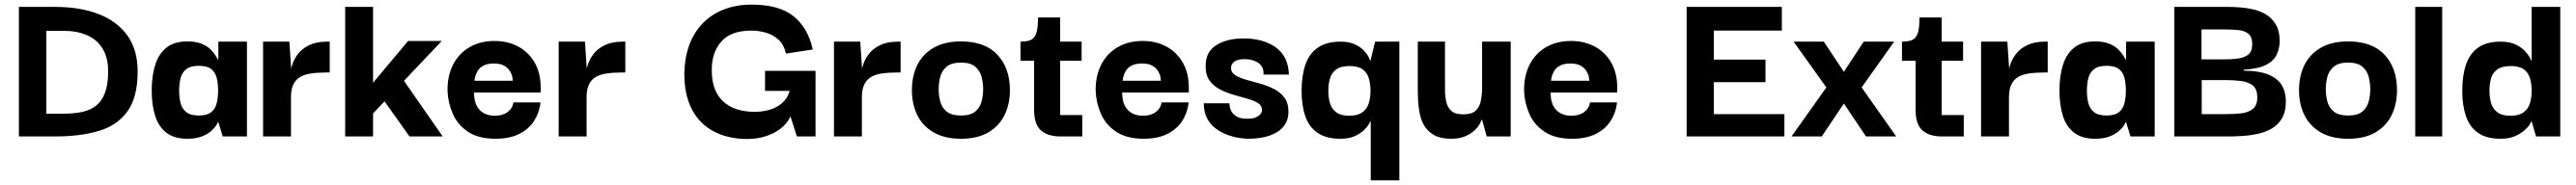

<svg xmlns="http://www.w3.org/2000/svg" viewBox="-20 -593 11173 804"><path d="M181 -99V-459H255Q315 -459 358.5 -439.5Q402 -420 425.5 -381Q449 -342 449 -283Q449 -226 435.5 -190Q422 -154 397 -134Q372 -114 336.5 -106.5Q301 -99 255 -99Q248 -99 231 -99Q214 -99 181 -99ZM577 -282Q577 -376 533 -438Q489 -500 408.5 -531.5Q328 -563 220 -563Q204 -563 169 -563Q134 -563 62 -563V0Q130 0 166.5 0Q203 0 220 0Q328 0 408.5 -24Q489 -48 533 -109.5Q577 -171 577 -282Z M792 10Q736 10 702 -16Q668 -42 653 -89Q638 -136 638 -200Q638 -264 653.5 -312Q669 -360 702.5 -386.5Q736 -413 792 -413Q830 -413 855 -402.5Q880 -392 894.5 -377Q909 -362 916 -349.5Q923 -337 925 -334H927V-412H1051V0H946L927 -62H925Q924 -58 916.5 -46.5Q909 -35 894 -22Q879 -9 854 0.5Q829 10 792 10ZM842 -91Q878 -91 896 -105.5Q914 -120 920 -145Q926 -170 926 -199Q926 -229 920 -254Q914 -279 896 -293Q878 -307 842 -307Q806 -307 787.5 -292Q769 -277 763 -252.5Q757 -228 757 -199Q757 -170 763 -145.5Q769 -121 787.5 -106Q806 -91 842 -91Z M1121 0V-412H1235L1243 -292L1242 -203V0ZM1242 -171 1239 -263Q1239 -283 1246.5 -308.5Q1254 -334 1271.5 -357.5Q1289 -381 1320.5 -396.5Q1352 -412 1398 -412H1410V-278H1397Q1357 -278 1327.5 -273.5Q1298 -269 1279.5 -257Q1261 -245 1251.5 -224Q1242 -203 1242 -171Z M1598 0H1477V-563H1598ZM1693 -298 1900 0H1756L1605 -213ZM1596 -98V-231L1750 -415H1896Z M2129 10Q2056 10 2010.5 -20Q1965 -50 1944 -98Q1923 -146 1921 -198Q1920 -263 1945 -312Q1970 -361 2016.5 -388Q2063 -415 2125 -415Q2182 -415 2227 -391Q2272 -367 2298 -322.5Q2324 -278 2325 -217Q2325 -216 2325 -206Q2325 -196 2325 -191H2036Q2036 -140 2060.5 -115Q2085 -90 2126 -90Q2160 -90 2181.5 -106Q2203 -122 2207 -148H2324Q2320 -105 2297 -68.5Q2274 -32 2232 -11Q2190 10 2129 10ZM2038 -242H2204Q2204 -246 2202 -258Q2200 -270 2192 -283.5Q2184 -297 2167.5 -307Q2151 -317 2122 -317Q2094 -317 2077 -308Q2060 -299 2052 -285.5Q2044 -272 2041 -259.5Q2038 -247 2038 -242Z M2403 0V-412H2517L2525 -292L2524 -203V0ZM2524 -171 2521 -263Q2521 -283 2528.5 -308.5Q2536 -334 2553.5 -357.5Q2571 -381 2602.5 -396.5Q2634 -412 2680 -412H2692V-278H2679Q2639 -278 2609.5 -273.5Q2580 -269 2561.5 -257Q2543 -245 2533.5 -224Q2524 -203 2524 -171Z M3220 11Q3138 11 3075.5 -22Q3013 -55 2980 -119.5Q2947 -184 2948 -278Q2951 -373 2988.5 -439Q3026 -505 3091 -539Q3156 -573 3239 -573Q3358 -573 3421 -523Q3484 -473 3505 -378L3389 -360Q3380 -399 3356.5 -420.5Q3333 -442 3302 -451Q3271 -460 3239 -460Q3149 -460 3107.5 -411.5Q3066 -363 3067 -287Q3067 -199 3115.5 -153Q3164 -107 3254 -107Q3286 -107 3316.5 -115.5Q3347 -124 3371 -144Q3395 -164 3405 -198H3298V-285H3517V0H3436L3409 -85H3407Q3399 -67 3383 -50Q3367 -33 3343.5 -19.5Q3320 -6 3289 2.5Q3258 11 3220 11Z M3597 0V-412H3711L3719 -292L3718 -203V0ZM3718 -171 3715 -263Q3715 -283 3722.5 -308.5Q3730 -334 3747.5 -357.5Q3765 -381 3796.5 -396.5Q3828 -412 3874 -412H3886V-278H3873Q3833 -278 3803.5 -273.5Q3774 -269 3755.5 -257Q3737 -245 3727.5 -224Q3718 -203 3718 -171Z M4148 10Q4077 10 4029.5 -17.5Q3982 -45 3958.5 -92.5Q3935 -140 3935 -201Q3935 -263 3958.5 -310.5Q3982 -358 4029.5 -385.5Q4077 -413 4148 -413Q4252 -413 4306 -355Q4360 -297 4360 -201Q4360 -141 4337 -93.5Q4314 -46 4267 -18Q4220 10 4148 10ZM4148 -91Q4189 -91 4209.5 -108Q4230 -125 4237 -151.5Q4244 -178 4244 -205Q4244 -233 4237 -259.5Q4230 -286 4209.5 -303.5Q4189 -321 4148 -321Q4107 -321 4086 -303.5Q4065 -286 4058 -259.5Q4051 -233 4051 -205Q4051 -178 4058 -151.5Q4065 -125 4086 -108Q4107 -91 4148 -91Z M4579 0Q4525 0 4495 -26Q4465 -52 4465 -116V-341H4578V-93H4674V0ZM4406 -329V-412Q4425 -412 4439.5 -415.5Q4454 -419 4463.5 -429Q4473 -439 4477.5 -460.5Q4482 -482 4482 -517H4578V-412H4671V-329Z M4940 10Q4867 10 4821.5 -20Q4776 -50 4755 -98Q4734 -146 4732 -198Q4731 -263 4756 -312Q4781 -361 4827.5 -388Q4874 -415 4936 -415Q4993 -415 5038 -391Q5083 -367 5109 -322.5Q5135 -278 5136 -217Q5136 -216 5136 -206Q5136 -196 5136 -191H4847Q4847 -140 4871.5 -115Q4896 -90 4937 -90Q4971 -90 4992.5 -106Q5014 -122 5018 -148H5135Q5131 -105 5108 -68.5Q5085 -32 5043 -11Q5001 10 4940 10ZM4849 -242H5015Q5015 -246 5013 -258Q5011 -270 5003 -283.5Q4995 -297 4978.5 -307Q4962 -317 4933 -317Q4905 -317 4888 -308Q4871 -299 4863 -285.5Q4855 -272 4852 -259.5Q4849 -247 4849 -242Z M5393 10Q5379 10 5355 6.5Q5331 3 5304.5 -6.5Q5278 -16 5254 -33.5Q5230 -51 5215.5 -78Q5201 -105 5201 -144H5312Q5312 -143 5313 -132.5Q5314 -122 5320.5 -109.5Q5327 -97 5343 -87Q5359 -77 5390 -77Q5414 -77 5428 -83.5Q5442 -90 5448 -99Q5454 -108 5453 -116Q5453 -135 5435.5 -145.5Q5418 -156 5390 -164Q5362 -172 5330.5 -181Q5299 -190 5271 -204.5Q5243 -219 5225.5 -243.5Q5208 -268 5209 -308Q5209 -368 5255.5 -397Q5302 -426 5374 -426Q5415 -426 5450 -416.5Q5485 -407 5512 -388Q5539 -369 5554 -339Q5569 -309 5570 -269H5460Q5461 -289 5453.5 -302Q5446 -315 5434 -322Q5422 -329 5407.5 -332.5Q5393 -336 5378 -336Q5346 -336 5332.5 -324.5Q5319 -313 5319 -299Q5319 -278 5337 -266.5Q5355 -255 5383 -247Q5411 -239 5443.5 -230Q5476 -221 5504 -207Q5532 -193 5550 -169.5Q5568 -146 5568 -108Q5568 -69 5546.5 -43Q5525 -17 5486 -3.5Q5447 10 5393 10Z M5793 10Q5733 10 5695.5 -15Q5658 -40 5641.5 -87Q5625 -134 5625 -198Q5625 -263 5641.5 -311.5Q5658 -360 5695.5 -386Q5733 -412 5794 -412Q5832 -412 5857 -400Q5882 -388 5896.5 -372Q5911 -356 5916.5 -343.5Q5922 -331 5922 -330H5924L5944 -412H6049V191H5925V-65H5923Q5922 -63 5915.5 -51.5Q5909 -40 5894 -26Q5879 -12 5854.5 -1Q5830 10 5793 10ZM5832 -90Q5869 -90 5889 -105Q5909 -120 5916.5 -144.5Q5924 -169 5924 -199Q5924 -228 5916.5 -253Q5909 -278 5889.5 -292Q5870 -306 5833 -306Q5795 -306 5775 -291Q5755 -276 5748 -251.5Q5741 -227 5741 -199Q5741 -171 5747.5 -146.5Q5754 -122 5774 -106Q5794 -90 5832 -90Z M6273 10Q6229 10 6201.5 -5Q6174 -20 6159 -44Q6144 -68 6138 -97Q6132 -126 6130.5 -154Q6129 -182 6129 -204V-412H6247V-203Q6247 -177 6252 -152.5Q6257 -128 6273.5 -112Q6290 -96 6327 -96Q6363 -96 6380 -112Q6397 -128 6402 -152.5Q6407 -177 6408 -201V-412H6532V0H6428L6408 -72H6406Q6405 -69 6398.5 -56Q6392 -43 6377 -28Q6362 -13 6336.5 -1.5Q6311 10 6273 10Z M6798 10Q6725 10 6679.5 -20Q6634 -50 6613 -98Q6592 -146 6590 -198Q6589 -263 6614 -312Q6639 -361 6685.5 -388Q6732 -415 6794 -415Q6851 -415 6896 -391Q6941 -367 6967 -322.5Q6993 -278 6994 -217Q6994 -216 6994 -206Q6994 -196 6994 -191H6705Q6705 -140 6729.5 -115Q6754 -90 6795 -90Q6829 -90 6850.5 -106Q6872 -122 6876 -148H6993Q6989 -105 6966 -68.5Q6943 -32 6901 -11Q6859 10 6798 10ZM6707 -242H6873Q6873 -246 6871 -258Q6869 -270 6861 -283.5Q6853 -297 6836.5 -307Q6820 -317 6791 -317Q6763 -317 6746 -308Q6729 -299 6721 -285.5Q6713 -272 6710 -259.5Q6707 -247 6707 -242Z M7295 0V-563H7708V-460H7413V-334H7637V-236H7413V-97H7719V0Z M7750 0 7901 -213 7759 -412H7890L7977 -281L8063 -412H8195L8054 -213L8204 0H8073L7977 -143L7881 0Z M8402 0Q8348 0 8318 -26Q8288 -52 8288 -116V-341H8401V-93H8497V0ZM8229 -329V-412Q8248 -412 8262.5 -415.5Q8277 -419 8286.5 -429Q8296 -439 8300.5 -460.5Q8305 -482 8305 -517H8401V-412H8494V-329Z M8572 0V-412H8686L8694 -292L8693 -203V0ZM8693 -171 8690 -263Q8690 -283 8697.5 -308.5Q8705 -334 8722.5 -357.5Q8740 -381 8771.5 -396.5Q8803 -412 8849 -412H8861V-278H8848Q8808 -278 8778.5 -273.5Q8749 -269 8730.5 -257Q8712 -245 8702.5 -224Q8693 -203 8693 -171Z M9066 10Q9010 10 8976 -16Q8942 -42 8927 -89Q8912 -136 8912 -200Q8912 -264 8927.5 -312Q8943 -360 8976.5 -386.5Q9010 -413 9066 -413Q9104 -413 9129 -402.5Q9154 -392 9168.5 -377Q9183 -362 9190 -349.5Q9197 -337 9199 -334H9201V-412H9325V0H9220L9201 -62H9199Q9198 -58 9190.5 -46.5Q9183 -35 9168 -22Q9153 -9 9128 0.5Q9103 10 9066 10ZM9116 -91Q9152 -91 9170 -105.5Q9188 -120 9194 -145Q9200 -170 9200 -199Q9200 -229 9194 -254Q9188 -279 9170 -293Q9152 -307 9116 -307Q9080 -307 9061.5 -292Q9043 -277 9037 -252.5Q9031 -228 9031 -199Q9031 -170 9037 -145.5Q9043 -121 9061.5 -106Q9080 -91 9116 -91Z M9410 0V-563H9642Q9665 -563 9694 -561Q9723 -559 9753.5 -552Q9784 -545 9809.5 -529Q9835 -513 9851 -485.5Q9867 -458 9867 -415Q9867 -383 9854 -355.5Q9841 -328 9808 -311Q9775 -294 9711 -290V-286Q9784 -285 9823.5 -266.5Q9863 -248 9878.5 -219Q9894 -190 9894 -152Q9894 -108 9877 -79Q9860 -50 9832 -34Q9804 -18 9771 -11Q9738 -4 9704.5 -2Q9671 0 9645 0ZM9529 -97H9634Q9670 -97 9700.5 -100.5Q9731 -104 9750.5 -119.5Q9770 -135 9770 -170Q9770 -206 9750.5 -221.5Q9731 -237 9699.5 -241Q9668 -245 9631 -245H9529ZM9528 -335H9627Q9658 -335 9685.5 -338.5Q9713 -342 9730.5 -355.5Q9748 -369 9748 -401Q9748 -433 9731 -446.5Q9714 -460 9686.5 -462.5Q9659 -465 9627 -465H9528Z M10164 10Q10093 10 10045.5 -17.5Q9998 -45 9974.5 -92.5Q9951 -140 9951 -201Q9951 -263 9974.5 -310.5Q9998 -358 10045.5 -385.5Q10093 -413 10164 -413Q10268 -413 10322 -355Q10376 -297 10376 -201Q10376 -141 10353 -93.5Q10330 -46 10283 -18Q10236 10 10164 10ZM10164 -91Q10205 -91 10225.5 -108Q10246 -125 10253 -151.5Q10260 -178 10260 -205Q10260 -233 10253 -259.5Q10246 -286 10225.5 -303.5Q10205 -321 10164 -321Q10123 -321 10102 -303.5Q10081 -286 10074 -259.5Q10067 -233 10067 -205Q10067 -178 10074 -151.5Q10081 -125 10102 -108Q10123 -91 10164 -91Z M10455 0V-563H10572V0Z M10825 10Q10764 10 10727.5 -15.5Q10691 -41 10675 -88Q10659 -135 10659 -198Q10659 -265 10675.5 -313Q10692 -361 10728.5 -386.5Q10765 -412 10825 -412Q10864 -412 10889.5 -400Q10915 -388 10930 -372Q10945 -356 10951.5 -343.5Q10958 -331 10958 -330H10960V-563H11084V0H10979L10960 -65H10958Q10958 -63 10951 -51.5Q10944 -40 10928 -26Q10912 -12 10887 -1Q10862 10 10825 10ZM10868 -90Q10905 -90 10925 -105Q10945 -120 10952.5 -144.5Q10960 -169 10960 -199Q10960 -228 10952.5 -253Q10945 -278 10925.5 -292Q10906 -306 10869 -306Q10831 -306 10810.5 -291Q10790 -276 10783.5 -251.5Q10777 -227 10777 -199Q10777 -171 10783.5 -146.5Q10790 -122 10810 -106Q10830 -90 10868 -90Z"/></svg>

Font: Darker Grotesque ExtraBold
Style: Regular
Weight: 800
Designer: Gabriel Lam
Foundry: TypeRant
Version: Version 1.000;gftools[0.9.28]